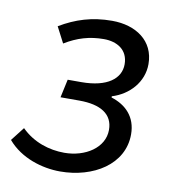

<svg xmlns="http://www.w3.org/2000/svg" viewBox="-70 -554 553 622"><g transform="rotate(10 206.5 -243.0)"><path d="M168 12C277 12 374 -47 374 -146C374 -204 339 -238 291 -253V-257C347 -274 390 -321 390 -380C390 -457 328 -498 250 -498C184 -498 131 -481 79 -450L106 -398C147 -423 187 -435 234 -435C277 -435 314 -414 314 -366C314 -319 271 -285 186 -285H141L128 -225H190C260 -225 301 -200 301 -148C301 -89 240 -50 171 -50C122 -50 69 -66 29 -106L-6 -61C38 -9 109 12 168 12Z"/></g></svg>

Font: Source Sans Pro
Style: Italic
Weight: 400
Italic angle: -11°
Designer: Paul D. Hunt
Foundry: Adobe Systems Incorporated
Version: Version 3.006;hotconv 1.0.111;makeotfexe 2.5.65597